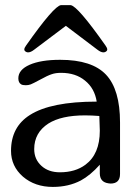

<svg xmlns="http://www.w3.org/2000/svg" viewBox="-20 -736 549 756"><path d="M395.5 -556.6Q402.3 -547.4 402.3 -541Q402.3 -537.6 399.9 -535.2Q394.5 -529.8 387.2 -529.8Q377 -529.8 363.3 -540.5Q360.8 -542.5 239.3 -634.3Q117.2 -542.5 114.7 -540.5Q101.1 -529.8 90.8 -529.8Q83.5 -529.8 78.1 -535.2Q75.7 -537.6 75.7 -541Q75.7 -547.4 82.5 -556.6Q192.9 -713.4 220.2 -715.8H257.8Q285.2 -713.4 395.5 -556.6ZM316.4 -87.4Q373 -129.4 373 -221.2L371.1 -279.3Q341.3 -281.7 314.9 -281.7Q221.2 -281.7 170.4 -249.5Q114.7 -213.4 114.7 -148.9Q114.7 -108.9 143.1 -83Q170.9 -57.6 215.8 -57.6Q276.4 -57.6 316.4 -87.4ZM397.5 -441.9Q452.6 -383.3 452.6 -253.9V-50.8Q452.6 -13.2 415 -13.2L406.7 -14.2Q373.5 -19 373 -52.7V-87.4Q335.4 -45.4 298.3 -25.4Q250 0 188 0Q117.7 0 70.3 -40.5Q23.4 -81.5 23.4 -142.1Q23.4 -236.3 97.7 -283.2Q180.2 -335.9 360.8 -335.9Q352.5 -388.2 314.9 -418.5Q277.8 -449.2 220.7 -449.2Q198.7 -449.2 183.6 -443.8Q168 -439 136.2 -421.4Q109.9 -407.2 101.1 -403.8Q92.3 -400.4 81.5 -400.4Q69.3 -400.4 63.5 -403.8Q52.2 -410.2 52.2 -427.7Q52.2 -461.4 96.7 -481Q141.1 -500.5 216.8 -500.5Q342.3 -500.5 397.5 -441.9Z"/></svg>

Font: inglobal
Style: Regular
Weight: 400
Designer: Andrey Kochetov, Denis Davydov, Evgeny Yurtaev
Foundry: inglobal
Version: Version 1.00 September 25, 2014, initial release